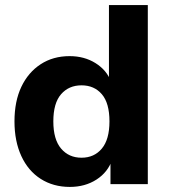

<svg xmlns="http://www.w3.org/2000/svg" viewBox="-20 -725 664 756"><path d="M255 11Q190 11 140.5 -20.5Q91 -52 64 -110.5Q37 -169 37 -247Q37 -326 64 -383Q91 -440 140 -472Q189 -504 254 -504Q312 -504 356 -476.5Q400 -449 417 -404H409V-705H562V0H415V-97H422Q405 -47 360 -18Q315 11 255 11ZM301 -104Q351 -104 381 -140Q411 -176 411 -247Q411 -319 381 -354Q351 -389 301 -389Q251 -389 220.5 -354Q190 -319 190 -247Q190 -176 220.5 -140Q251 -104 301 -104Z"/></svg>

Font: Nunito Sans 11pt ExtraBold
Style: Regular
Weight: 800
Version: Version 3.101;gftools[0.9.27]